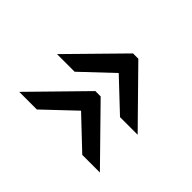

<svg xmlns="http://www.w3.org/2000/svg" viewBox="-109 -614 771 771"><g transform="rotate(-45 276.0 -229.0)"><path d="M502 -213.9 284.2 0V-100.1L405.8 -229L284.2 -357.9V-458L502 -244.1ZM288.1 -213.9 69.8 0V-100.1L191.9 -229L69.8 -357.9V-458L288.1 -244.1Z"/></g></svg>

Font: Aldrich
Style: Regular
Weight: 400
Designer: Matthew Desmond
Foundry: Matthew Desmond
Version: Version 1.002 2011